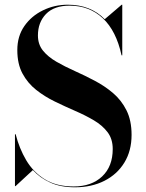

<svg xmlns="http://www.w3.org/2000/svg" viewBox="-20 -780 618 815"><path d="M46 10H43.5V-210H46.5Q61.5 -150.5 91.2 -100Q121 -49.5 170.2 -19Q219.5 11.5 292.5 11.5Q368.5 11.5 413.5 -31Q458.5 -73.5 458.5 -147.5Q458.5 -190 436.5 -219Q414.5 -248 378.5 -269.2Q342.5 -290.5 299.2 -309.2Q256 -328 212.8 -349Q169.5 -370 133.5 -398.5Q97.5 -427 75.5 -467.8Q53.5 -508.5 53.5 -567.5Q53.5 -626.5 83.5 -669.5Q113.5 -712.5 162.5 -736.2Q211.5 -760 268 -760Q364.5 -760 424.5 -698.5L496.5 -760H499V-545H496Q473.5 -649 416.5 -702.5Q359.5 -756 275.5 -756Q209.5 -756 175.2 -720.5Q141 -685 141 -629.5Q141 -591.5 162.5 -565Q184 -538.5 219.5 -518Q255 -497.5 297.5 -478.5Q340 -459.5 382.2 -437.2Q424.5 -415 460 -384.8Q495.5 -354.5 517 -311.5Q538.5 -268.5 538.5 -207.5Q538.5 -140 508 -90Q477.5 -40 423.2 -12.5Q369 15 298.5 15Q237.5 15 193.8 -4.8Q150 -24.5 119.5 -58Z"/></svg>

Font: Bodoni* 72pt Medium
Style: Regular
Weight: 500
Version: Version 2.3